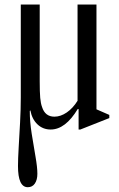

<svg xmlns="http://www.w3.org/2000/svg" viewBox="-20 -544 509 822"><path d="M99 257.5Q57 257.5 57 167Q57 136.5 60 86.2Q63 36 66 -20.5Q69 -77 69 -126V-524.5H150V-196.5Q150 -149.5 152.2 -125Q154.5 -100.5 160 -86Q173 -44.5 213 -44.5Q239.5 -44.5 265.8 -62.5Q292 -80.5 312 -112.5V-524.5H393V-76L448 -52V-38.5L324 10.5H316.5V-77L313 -77.5Q260 10.5 197 10.5Q163.5 10.5 140.2 -11.8Q117 -34 110 -71.5L107.5 -69Q107.5 -23 115.8 29Q124 81 132 126.5Q140 172 140 200Q140 226 129.2 241.8Q118.5 257.5 99 257.5Z"/></svg>

Font: Libre Caslon Condensed
Style: Regular
Weight: 400
Designer: Pablo Impallari, Rodrigo Fuenzalida, Katja Schimmel, Ertekin Erdin
Foundry: Pablo Impallari, Rodrigo Fuenzalida
Version: Version 2.000; ttfautohint (v1.8.4.7-5d5b);gftools[0.9.33]